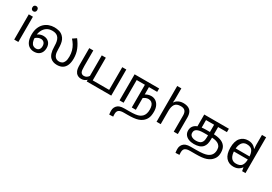

<svg xmlns="http://www.w3.org/2000/svg" viewBox="43 -1985 4995 3531"><g transform="rotate(30 2540.5 -219.5)"><path d="M173 -536V0H85V-536ZM130 -737Q150 -737 165.5 -723.5Q181 -710 181 -681Q181 -653 165.5 -639Q150 -625 130 -625Q108 -625 93 -639Q78 -653 78 -681Q78 -710 93 -723.5Q108 -737 130 -737Z M507 12Q454 12 410 -14Q366 -40 340.5 -96.5Q315 -153 315 -242Q315 -323 339 -384Q363 -445 405 -485.5Q447 -526 501.5 -546Q556 -566 617 -566Q665 -566 715 -553Q765 -540 803 -502Q831 -475 846.5 -440Q862 -405 868.5 -359Q875 -313 875 -252Q875 -217 878.5 -188Q882 -159 891 -136Q900 -113 916 -95Q931 -79 952 -70.5Q973 -62 1002 -62Q1035 -62 1062 -78Q1089 -94 1105 -132Q1121 -170 1121 -237Q1121 -303 1105 -359Q1089 -415 1060.5 -461.5Q1032 -508 996 -547L1074 -600Q1136 -521 1172 -434Q1208 -347 1208 -244Q1208 -159 1183.5 -102Q1159 -45 1112 -16.5Q1065 12 995 12Q952 12 916.5 -0.5Q881 -13 855 -38Q823 -68 806 -121Q789 -174 788 -250Q788 -286 784 -324Q780 -362 768 -396.5Q756 -431 730 -455Q710 -473 682 -482.5Q654 -492 613 -492Q544 -492 495 -458.5Q446 -425 420 -366.5Q394 -308 394 -232Q394 -168 409.5 -129Q425 -90 451.5 -73Q478 -56 511 -56Q538 -56 557.5 -67.5Q577 -79 587.5 -101Q598 -123 598 -155Q598 -205 572 -231.5Q546 -258 505 -258Q465 -258 430 -237Q395 -216 366 -184L351 -248Q381 -283 425.5 -305.5Q470 -328 519 -328Q591 -328 635.5 -284Q680 -240 680 -165Q680 -110 659 -70Q638 -30 599.5 -9Q561 12 507 12Z M1625 0V-554H1711V-72H2060V-554H2146V0ZM1511 11Q1474 11 1446.5 -1.5Q1419 -14 1400 -36Q1389 -51 1379.5 -70Q1370 -89 1364.5 -120Q1359 -151 1359 -202V-554H1445V-223Q1445 -177 1449 -139.5Q1453 -102 1473 -82Q1483 -72 1496.5 -66.5Q1510 -61 1529 -61Q1558 -61 1583.5 -76Q1609 -91 1631 -125L1629 -39Q1610 -20 1581 -4.5Q1552 11 1511 11Z M2791 -362Q2842 -362 2883.5 -336Q2925 -310 2950 -259Q2975 -208 2975 -134Q2975 -44 2949 8Q2923 60 2876 94Q2844 117 2802.5 131Q2761 145 2707 150.5Q2653 156 2581 156H2506Q2464 156 2441 162Q2418 168 2401 179Q2385 190 2376 210Q2367 230 2367 263Q2367 278 2368 291.5Q2369 305 2370 317L2288 321Q2285 303 2283 281.5Q2281 260 2281 243Q2281 199 2297 168.5Q2313 138 2338 119Q2356 106 2375.5 98.5Q2395 91 2420.5 87.5Q2446 84 2479 84H2572Q2654 84 2705.5 77Q2757 70 2789 54.5Q2821 39 2844 14Q2864 -8 2876.5 -43.5Q2889 -79 2889 -131Q2889 -183 2875.5 -218Q2862 -253 2835.5 -271Q2809 -289 2770 -289Q2742 -289 2713.5 -276.5Q2685 -264 2664 -247L2661 -322Q2687 -338 2719 -350Q2751 -362 2791 -362ZM2322 0V-554H2843V-482H2668V0H2582V-482H2408V0Z M3196 -537Q3196 -518 3194.5 -498Q3193 -478 3191 -462H3197Q3214 -490 3240 -508Q3266 -526 3298 -535.5Q3330 -545 3364 -545Q3429 -545 3472.5 -524.5Q3516 -504 3538 -461Q3560 -418 3560 -349V0H3473V-343Q3473 -408 3444 -440Q3415 -472 3353 -472Q3263 -472 3229.5 -421.5Q3196 -371 3196 -277V0H3108V-760H3196Z M3902 12Q3842 12 3794 -7Q3746 -26 3718 -63Q3690 -100 3690 -152Q3690 -206 3718.5 -245.5Q3747 -285 3809 -306.5Q3871 -328 3973 -328H4118Q4205 -328 4273 -306.5Q4341 -285 4379.5 -235Q4418 -185 4418 -98Q4418 -31 4393 14.5Q4368 60 4322 94Q4289 117 4247.5 131Q4206 145 4152 150.5Q4098 156 4026 156H3913Q3871 156 3848 162Q3825 168 3808 179Q3792 190 3783 210Q3774 230 3774 263Q3774 278 3775 291.5Q3776 305 3777 317L3695 321Q3692 303 3690 281.5Q3688 260 3688 243Q3688 199 3704 168.5Q3720 138 3745 119Q3763 106 3782.5 98.5Q3802 91 3827.5 87.5Q3853 84 3886 84H3995Q4084 84 4141 76.5Q4198 69 4233 53.5Q4268 38 4291 13Q4311 -9 4321.5 -38.5Q4332 -68 4332 -105Q4332 -154 4312.5 -184Q4293 -214 4260.5 -230Q4228 -246 4188.5 -252Q4149 -258 4108 -258H3966Q3915 -258 3879.5 -252Q3844 -246 3819 -232Q3797 -219 3786.5 -200.5Q3776 -182 3776 -153Q3776 -107 3814 -83.5Q3852 -60 3910 -60Q3954 -60 3985.5 -73.5Q4017 -87 4034.5 -120.5Q4052 -154 4052 -213V-482H3880V-302L3801 -286V-554H4324V-482H4137V-226Q4137 -159 4125.5 -121Q4114 -83 4093 -57Q4062 -19 4013.5 -3.5Q3965 12 3902 12Z M4570 -238V-303H4946V-238ZM4741 10Q4641 10 4581 -59.5Q4521 -129 4521 -267Q4521 -405 4581.5 -475.5Q4642 -546 4742 -546Q4784 -546 4815 -535.5Q4846 -525 4869 -507Q4892 -489 4908 -467H4914Q4913 -480 4910.5 -505.5Q4908 -531 4908 -546V-760H4996V0H4925L4912 -72H4908Q4892 -49 4869 -30.5Q4846 -12 4814.5 -1Q4783 10 4741 10ZM4755 -63Q4840 -63 4874.5 -109.5Q4909 -156 4909 -250V-266Q4909 -366 4876 -419.5Q4843 -473 4754 -473Q4683 -473 4647.5 -416.5Q4612 -360 4612 -265Q4612 -169 4647.5 -116Q4683 -63 4755 -63Z"/></g></svg>

Font: hexltamil05
Style: Book
Weight: 400
Designer: Jelle Bosma - Monotype Design Team
Foundry: Monotype Imaging Inc.
Version: Version 2.003